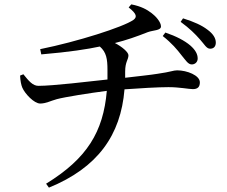

<svg xmlns="http://www.w3.org/2000/svg" viewBox="-20 -800 1040 879"><path d="M858 -505C873 -505 885 -516 885 -532C885 -552 875 -571 851 -592C825 -614 787 -634 737 -651L725 -635C767 -602 791 -573 811 -547C831 -523 841 -505 858 -505ZM942 -577C960 -577 968 -589 968 -605C968 -625 956 -645 930 -664C904 -684 869 -700 818 -716L807 -700C849 -669 873 -645 895 -620C916 -597 925 -577 942 -577ZM164 -575 169 -551C299 -562 381 -575 437 -587C467 -561 472 -530 472 -480V-436C389 -427 222 -407 156 -407C130 -407 112 -429 87 -460L72 -454C73 -430 77 -411 82 -399C94 -371 136 -326 164 -326C190 -326 211 -338 240 -346C277 -356 391 -374 469 -384C453 -196 378 -74 191 41L204 59C427 -32 533 -181 550 -391C618 -396 704 -401 751 -401C803 -401 844 -392 863 -392C885 -392 895 -402 895 -423C895 -455 836 -478 791 -478C773 -478 764 -471 700 -462C670 -457 612 -451 553 -444V-472C553 -518 568 -526 568 -547C568 -561 539 -586 506 -603C558 -616 604 -632 657 -653C682 -662 717 -660 717 -679C717 -699 693 -726 674 -740C653 -756 627 -771 581 -780L569 -766C607 -736 608 -722 591 -709C544 -676 333 -609 164 -575Z"/></svg>

Font: Source Han Serif CN Medium
Style: Regular
Weight: 500
Designer: Ryoko NISHIZUKA 西塚涼子 (kana & ideographs); Frank Grießhammer (Latin, Greek & Cyrillic); Wenlong ZHANG 张文龙 (bopomofo); San
Foundry: Adobe
Version: Version 2.002;hotconv 1.1.0;makeotfexe 2.6.0